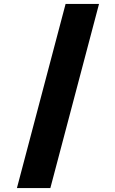

<svg xmlns="http://www.w3.org/2000/svg" viewBox="-20 -820 588 982"><path d="M66.5 142 315.5 -800H486.5L237.5 142Z"/></svg>

Font: Trispace SemiExpanded ExtraBold
Style: Regular
Weight: 800
Width: 6
Designer: Tyler Finck
Foundry: Etcetera Type Company
Version: Version 1.210; ttfautohint (v1.8.3)